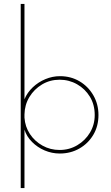

<svg xmlns="http://www.w3.org/2000/svg" viewBox="-20 -772 560 973"><path d="M283 6Q243 6 206.5 -9.5Q170 -25 142.5 -52.5Q115 -80 104 -115V181H85V-752H104V-269Q118 -303 146 -329.5Q174 -356 210 -371Q246 -386 284 -386Q339 -386 383 -360Q427 -334 453 -289Q479 -244 479 -189Q479 -133 453 -89Q427 -45 382.5 -19.5Q338 6 283 6ZM282 -12Q331 -12 371.5 -36Q412 -60 436 -100Q460 -140 460 -189Q460 -242 435.5 -282Q411 -322 370.5 -345Q330 -368 282 -368Q233 -368 193 -344Q153 -320 129 -280.5Q105 -241 104 -192V-176Q107 -130 131.5 -93Q156 -56 195.5 -34Q235 -12 282 -12Z"/></svg>

Font: Synthetic Thin
Style: Regular
Weight: 100
Designer: Santiago Orozco
Foundry: Typemade
Version: Version 2.000; ttfautohint (v1.8.4.7-5d5b)